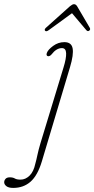

<svg xmlns="http://www.w3.org/2000/svg" viewBox="-155 -647 450 916"><path d="M179 -326.5 44.5 123.5Q24.5 190 -9.2 219.8Q-43 249.5 -92 249.5Q-114 249.5 -124.5 241.2Q-135 233 -135 222.5Q-135 213.5 -128.5 206.2Q-122 199 -108 199Q-93.5 199 -84.2 204.5Q-75 210 -57 210Q-33.5 210 -14 191Q5.5 172 13.5 134Q18.5 116.5 23.5 92.5Q28.5 68.5 38 36.5L148 -325Q161.5 -368.5 160.5 -393Q159.5 -417.5 140.5 -417.5Q114 -417.5 91 -387.5Q82.5 -377.5 73.5 -379Q64 -381.5 68.5 -394.5Q74 -410 98.5 -428Q123 -446 152 -446Q186 -446 191.5 -416.2Q197 -386.5 179 -326.5ZM78 -503.5Q66 -494.5 60.5 -500Q55 -505.5 63.5 -514L178.5 -617Q190.5 -627 198 -627Q207 -627 213 -617L273.5 -514Q278 -505 269.5 -500Q263 -496 256.5 -503.5L188.5 -584Z"/></svg>

Font: Fraunces 72pt S100 Thin
Style: Italic
Weight: 100
Italic angle: -16°
Version: Version 1.000; ttfautohint (v1.8.3)